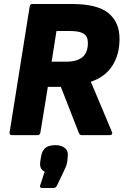

<svg xmlns="http://www.w3.org/2000/svg" viewBox="-20 -675 624 959"><path d="M40 0Q26 0 28 -14L128 -641Q130 -655 142 -655H341Q465 -655 521 -610Q577 -565 577 -481Q577 -401 540 -345Q503 -289 434 -267V-266L540 -14Q542 -10 539 -5Q536 0 529 0H389Q377 0 373 -13L284 -241H219L182 -14Q180 0 168 0ZM238 -367H312Q364 -367 391.5 -389.5Q419 -412 419 -461Q419 -493 398 -506.5Q377 -520 333 -520H262ZM191 264Q176 264 181 250L203 182Q174 170 182 126L185 108Q190 76 207.5 63Q225 50 256 50Q289 50 306 66Q323 82 318 111L316 131Q314 145 309.5 156.5Q305 168 297 184L265 251Q259 264 248 264Z"/></svg>

Font: Sofia Sans Semi Condensed Black
Style: Italic
Weight: 900
Italic angle: -9°
Version: Version 4.100